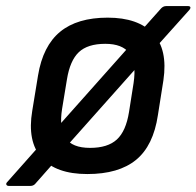

<svg xmlns="http://www.w3.org/2000/svg" viewBox="-48 -560 645 631"><path d="M-19 51Q-25 51 -27 47Q-29 43 -24 38L94 -95L129 -129L379 -410L408 -450L482 -533Q489 -540 498 -540H570Q576 -540 577.5 -536.5Q579 -533 574 -527L453 -392L419 -358L168 -76L135 -32L67 45Q61 51 52 51ZM239 12Q136 12 88.5 -41.5Q41 -95 58 -196L77 -312Q93 -409 149.5 -455.5Q206 -502 306 -502Q406 -502 455 -450Q504 -398 489 -296L471 -182Q456 -81 399 -34.5Q342 12 239 12ZM248 -74Q306 -74 336 -101.5Q366 -129 376 -192L391 -287Q401 -354 377.5 -385Q354 -416 298 -416Q240 -416 211 -388.5Q182 -361 172 -299L156 -202Q146 -139 167.5 -106.5Q189 -74 248 -74Z"/></svg>

Font: Sofia Sans SemiBold
Style: Italic
Weight: 600
Italic angle: -9°
Designer: Botio Nikoltchev, Ani Petrova
Foundry: lettersoup
Version: Version 4.100-B